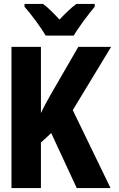

<svg xmlns="http://www.w3.org/2000/svg" viewBox="-20 -951 603 971"><path d="M211 -771H353C377 -813 428 -880 459 -917V-931H366C338 -910 313 -886 281 -852C251 -884 225 -911 198 -931H104V-917C136 -881 188 -811 211 -771ZM38 0H187V-230L239 -278L368 0H539L348 -394L542 -714H376L240 -479C220 -444 204 -415 187 -379V-714H38Z"/></svg>

Font: Noto Sans Mono SemiCondensed ExtraBold
Style: Regular
Weight: 800
Width: 4
Designer: Monotype Design Team
Foundry: Monotype Imaging Inc.
Version: Version 2.014